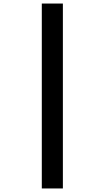

<svg xmlns="http://www.w3.org/2000/svg" viewBox="-20 -886 591 1084"><path d="M216 178H335V-866H216Z"/></svg>

Font: Noto Sans Malayalam UI ExtraCondensed ExtraBold
Style: Regular
Weight: 800
Width: 2
Designer: Jelle Bosma - Monotype Design Team
Foundry: Monotype Imaging Inc.
Version: Version 2.104